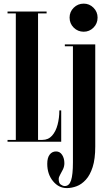

<svg xmlns="http://www.w3.org/2000/svg" viewBox="-20 -762 576 1032"><path d="M20.5 0V-10H65V-690H20.5V-700H230.5V-690H184.5V-10H207.5Q239.5 -10 259.8 -32.8Q280 -55.5 289.5 -91.8Q299 -128 299 -168.5H309V0ZM430 -591.5Q398.5 -591.5 376.2 -613.5Q354 -635.5 354 -667.5Q354 -698.5 376.2 -720.5Q398.5 -742.5 430 -742.5Q460.5 -742.5 482.5 -720.5Q504.5 -698.5 504.5 -667.5Q504.5 -635.5 482.5 -613.5Q460.5 -591.5 430 -591.5ZM339 249Q295.5 249 264.8 211.5Q234 174 234 118.5Q234 86 247 69Q260 52 281.5 52Q302 52 314 70.5Q326 89 326 115.5Q326 132.5 318.5 148.2Q311 164 303.2 177.2Q295.5 190.5 295.5 200Q295.5 222.5 306.8 230.2Q318 238 328 238Q352 238 362 207.5Q372 177 372 110.5V-513.5H328.5V-523.5H492V25.5Q492 92.5 478 136Q464 179.5 441.2 204.2Q418.5 229 391.8 239Q365 249 339 249Z"/></svg>

Font: Imbue 100pt
Style: Bold
Weight: 700
Designer: Tyler Finck
Foundry: Etcetera Type Company
Version: Version 1.102; ttfautohint (v1.8.3)